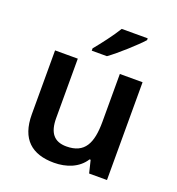

<svg xmlns="http://www.w3.org/2000/svg" viewBox="-139 -878 920 1000"><g transform="rotate(20 321.0 -378.0)"><path d="M509 -756V-766H365C338 -721 288 -656 257 -619V-606H341C390 -641 476 -719 509 -756ZM562 -542H436V-277C436 -158 404 -92 303 -92C234 -92 203 -132 203 -213V-542H77V-188C77 -50 149 10 271 10C339 10 405 -14 440 -70H446L463 0H562Z"/></g></svg>

Font: Noto Sans Myanmar SemiBold
Style: Regular
Weight: 600
Designer: Monotype Design Team
Foundry: Monotype Imaging Inc.
Version: Version 2.107